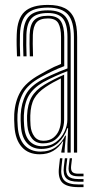

<svg xmlns="http://www.w3.org/2000/svg" viewBox="-20 -627 389 789"><path d="M283.8 0V-474.8Q283.8 -539.5 258.9 -567.6Q234 -595.8 176.8 -595.8Q117.5 -595.8 90.9 -570.2Q64.2 -544.8 62 -485.8Q61.2 -465.5 61.6 -441.9Q62 -418.2 63 -395.5H49.8Q48.8 -419 48.4 -442Q48 -465 48.8 -486.2Q51 -550.8 80.9 -578.8Q110.8 -606.8 176.8 -606.8Q219.8 -606.8 246.1 -593.4Q272.5 -580 284.8 -551Q297 -522 297 -474.8V0ZM154 -26Q186.8 -26 209.6 -43Q232.5 -60 244.6 -85.4Q256.8 -110.8 256.8 -135.2V-334.5Q234.8 -326.2 208.1 -314.2Q181.5 -302.2 157.8 -289.2Q117.5 -266.2 98.8 -234.9Q80 -203.5 78 -153Q77.5 -141.5 78 -131.2Q78.5 -121 79.2 -109.8Q81.8 -68.2 101.6 -47.1Q121.5 -26 154 -26ZM156.8 -37.8Q127.5 -37.8 111.5 -57.9Q95.5 -78 92.5 -110.5Q91.5 -123 91.2 -133.5Q91 -144 91.2 -152Q93.2 -199 109.9 -228.1Q126.5 -257.2 162.5 -279Q179.8 -289.5 201.2 -300.4Q222.8 -311.2 243.5 -320V-134Q243.5 -110.5 234.2 -88.4Q225 -66.2 205.9 -52Q186.8 -37.8 156.8 -37.8ZM158.5 -48.5Q183.2 -48.5 199.2 -61Q215.2 -73.5 222.8 -92.9Q230.2 -112.2 230.2 -133.2V-304.8Q213.8 -296.8 198.2 -288.1Q182.8 -279.5 167.2 -269Q135.2 -247.8 120.5 -221.9Q105.8 -196 104.5 -152.2Q104.2 -143 104.5 -132.9Q104.8 -122.8 105.5 -112Q107.5 -84.5 120.9 -66.5Q134.2 -48.5 158.5 -48.5ZM143.2 7Q96.2 7 69.6 -22.9Q43 -52.8 39.5 -106.8Q38.5 -121.5 38.2 -135Q38 -148.5 38.5 -157.5Q41.5 -210.8 63.9 -249.8Q86.2 -288.8 142.5 -320Q159.8 -329.8 173.9 -337.5Q188 -345.2 201.8 -351.8Q215.5 -358.2 230.8 -364.2V-474.8Q230.8 -511.2 219.9 -531.2Q209 -551.2 176.8 -551.2Q143.8 -551.2 130 -534.9Q116.2 -518.5 115 -483.5Q114.5 -467.5 114.6 -445.9Q114.8 -424.2 115.8 -395.5H102.5Q101.5 -425.5 101.4 -446.2Q101.2 -467 101.8 -484.5Q103.2 -526.5 120.9 -544.4Q138.5 -562.2 176.8 -562.2Q215.8 -562.2 229.9 -540Q244 -517.8 244 -474.8V-355.2Q217.2 -345.2 193.2 -333.5Q169.2 -321.8 147.2 -309.5Q94.8 -280.8 74.6 -243.8Q54.5 -206.8 51.8 -156.5Q51.2 -144.2 51.5 -132.9Q51.8 -121.5 52.8 -107.8Q56 -57.5 80.4 -30.8Q104.8 -4 146.8 -4Q183.2 -4 208.9 -22.2Q234.5 -40.5 248 -69.5H251L245.5 -11.8V0H232V-4.5L240 -45.8H237.5Q222 -20.8 198.5 -6.9Q175 7 143.2 7ZM257.2 0V-32L259.8 -100.5H256.8Q245.5 -64.5 218.6 -39.8Q191.8 -15 150 -15Q113 -15 91 -39.1Q69 -63.2 66 -108.5Q65 -122.8 64.8 -133.6Q64.5 -144.5 65 -155.5Q67.5 -203 85.9 -238Q104.2 -273 152.5 -299.2Q170 -308.8 188.9 -317.5Q207.8 -326.2 225.6 -333.6Q243.5 -341 257.2 -345.8V-474.8Q257.2 -527.8 238.6 -550.6Q220 -573.5 176.8 -573.5Q131.2 -573.5 110.8 -553Q90.2 -532.5 88.5 -484.8Q87.8 -464.5 88.1 -441Q88.5 -417.5 89.2 -395.5H76.2Q75.2 -418 74.9 -441.9Q74.5 -465.8 75.2 -485.2Q77.2 -538.5 100.8 -561.5Q124.2 -584.5 176.8 -584.5Q227 -584.5 248.8 -559Q270.5 -533.5 270.5 -474.8V0ZM236.5 23.5 232.5 59.2Q228 97.5 244.1 114.2Q260.2 131 302 131H323.2V142H302Q254 142 235.6 122.9Q217.2 103.8 222.5 59.2L226.5 23.5ZM276 23.5 272.2 55.5Q270.5 72.2 277.1 79.5Q283.8 86.8 302 86.8H323.2V97.5H302Q277.8 97.5 268.6 87.8Q259.5 78 262.5 55.5L266.5 23.5ZM256.5 23.5 252.5 57.2Q249 84.8 260.5 96.8Q272 108.8 302 108.8H323.2V119.8H302Q265.8 119.8 252 105.2Q238.2 90.8 242.5 57.2L246.5 23.5Z"/></svg>

Font: Big Shoulders Inline Display Thin
Style: Regular
Weight: 400
Version: Version 2.002